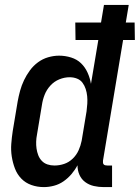

<svg xmlns="http://www.w3.org/2000/svg" viewBox="-20 -755 570 783"><path d="M159 8Q132 8 108 -0.5Q84 -9 67 -26.5Q50 -44 41 -67.5Q32 -91 28 -116.5Q24 -142 26 -168.5Q28 -195 32 -221L52 -341Q56 -363 62 -385Q68 -407 78 -428Q88 -449 102 -468Q116 -487 135 -501Q154 -515 176.5 -521.5Q199 -528 221 -528Q246 -528 270 -520.5Q294 -513 310.5 -497Q327 -481 337 -459Q347 -437 351 -413L381 -592H288L287 -663H392L404 -735H505L493 -663H529L530 -592H482L400 -100Q400 -96 400 -92Q400 -88 402.5 -85Q405 -82 409 -81Q413 -80 418 -80H437V8H403Q382 8 362.5 3.5Q343 -1 327.5 -12.5Q312 -24 304 -42Q296 -60 296 -81Q286 -62 271.5 -45Q257 -28 239 -15.5Q221 -3 200 2.5Q179 8 159 8ZM202 -80Q222 -80 241.5 -86.5Q261 -93 276.5 -108Q292 -123 300.5 -142Q309 -161 313 -181L333 -301Q335 -316 336 -332Q337 -348 335.5 -363Q334 -378 329.5 -392Q325 -406 316.5 -417.5Q308 -429 294 -434.5Q280 -440 264 -440Q243 -440 222 -431.5Q201 -423 185.5 -406Q170 -389 162 -368.5Q154 -348 151 -327L131 -207Q128 -192 127.5 -177.5Q127 -163 129 -149Q131 -135 136 -122Q141 -109 150.5 -99Q160 -89 173.5 -84.5Q187 -80 202 -80Z"/></svg>

Font: Iosevka Term Curly Semibold
Style: Italic
Weight: 600
Italic angle: -9°
Designer: Belleve Invis
Foundry: Belleve Invis
Version: Version 32.3.0